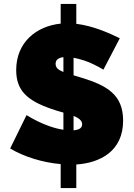

<svg xmlns="http://www.w3.org/2000/svg" viewBox="-20 -835 689 984"><path d="M594 -639C538 -666 459 -702 371 -713V-815H291V-714C166 -701 63 -618 63 -476C63 -372 118 -320 243 -277C264 -270 284 -263 305 -258V-170C257 -177 209 -196 174 -213C153 -223 134 -234 116 -245L32 -74C104 -31 199 -2 291 6V129H371V8C493 0 611 -60 611 -217C611 -350 528 -397 397 -437C382 -441 369 -446 357 -449V-539C394 -532 433 -519 462 -504C479 -496 495 -487 510 -478ZM265 -508C265 -527 278 -539 305 -542V-466C278 -477 265 -488 265 -508ZM401 -198C401 -181 389 -170 357 -167V-241C384 -230 401 -217 401 -198Z"/></svg>

Font: Raleway Black
Style: Regular
Weight: 900
Designer: Matt McInerney, Pablo Impallari, Rodrigo Fuenzalida
Foundry: Matt McInerney, Pablo Impallari, Rodrigo Fuenzalida
Version: Version 3.000g; ttfautohint (v1.5) -l 8 -r 28 -G 28 -x 14 -D